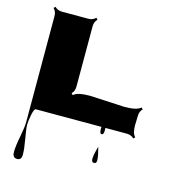

<svg xmlns="http://www.w3.org/2000/svg" viewBox="-141 -783 1099 1236"><g transform="rotate(15 408.0 -165.0)"><path d="M768.1 -128.9 766.1 -65.4Q766.1 -12.2 787.6 9.3L777.3 19Q758.8 0 728.5 0H586.4Q586.9 6.8 586.9 18.1Q586.9 45.4 573.2 45.4Q559.6 45.4 559.6 14.6Q559.6 5.4 560.1 0H123Q111.3 0 102.8 42.2Q94.2 84.5 94.2 109.9Q94.2 135.3 106 200.9Q117.7 266.6 117.7 303.5Q117.7 340.3 88.9 340.3Q57.6 340.3 57.6 302.2Q57.6 264.2 70.8 196.5Q84 128.9 84 94.7L83.5 -610.8Q83.5 -640.6 64 -659.7L74.2 -669.9Q94.2 -650.4 123 -650.4H297.9Q327.6 -650.4 346.7 -669.9L356.9 -659.7Q337.4 -640.6 337.4 -610.8V-208Q337.4 -178.7 318.4 -159.7L328.6 -149.4Q353.5 -174.3 437.5 -174.3L668.9 -162.6Q752.4 -162.6 777.3 -187.5L787.6 -177.7Q768.1 -158.7 768.1 -128.9ZM556.6 212.9Q556.6 191.9 564.7 161.4Q572.8 130.9 573.2 128.4Q574.2 133.3 578.1 148.4Q582 163.6 584 171.9Q589.8 196.8 589.8 216.8Q589.8 236.8 573.2 236.8Q556.6 236.8 556.6 212.9Z"/></g></svg>

Font: Nosifer Caps
Style: Regular
Weight: 800
Version: Version 001.002